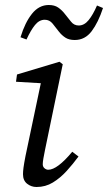

<svg xmlns="http://www.w3.org/2000/svg" viewBox="-20 -735 432 768"><path d="M72 -38Q72 -49 74 -64.5Q76 -80 82 -111L146 -415L163 -401L44 -408L48 -437L218 -488L231 -478L160 -135Q156 -116 153.5 -101Q151 -86 151 -78Q151 -68 158 -62Q165 -56 173 -56Q191 -56 215 -74Q239 -92 269 -128L294 -109Q272 -79 246.5 -51Q221 -23 191.5 -5Q162 13 126 13Q105 13 88.5 0Q72 -13 72 -38ZM62 -586Q80 -645 108 -680Q136 -715 175 -715Q198 -715 212.5 -705Q227 -695 238 -681Q252 -664 264 -648.5Q276 -633 295 -633Q317 -633 334.5 -654.5Q352 -676 368 -713L392 -703Q373 -645 346.5 -610Q320 -575 279 -575Q256 -575 241.5 -584.5Q227 -594 216 -608Q203 -625 190.5 -640.5Q178 -656 159 -656Q137 -656 120 -635Q103 -614 86 -577Z"/></svg>

Font: Source Serif 4
Style: Italic
Weight: 400
Italic angle: -12°
Designer: Frank Grießhammer
Foundry: Adobe Systems Incorporated
Version: Version 4.004;hotconv 1.0.116;makeotfexe 2.5.65601